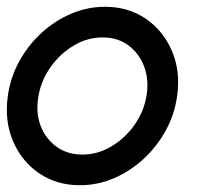

<svg xmlns="http://www.w3.org/2000/svg" viewBox="-28 -534 608 567"><path d="M208 13Q139 13 87.2 -22.5Q35.5 -58 10.2 -117.8Q-15 -177.5 -5 -250Q2.5 -305 28.8 -352.8Q55 -400.5 94.5 -436.8Q134 -473 182.2 -493.5Q230.5 -514 282 -514Q351 -514 402.8 -478.5Q454.5 -443 480 -383Q505.5 -323 495 -250Q487.5 -195.5 461.2 -148Q435 -100.5 395.5 -64.2Q356 -28 308 -7.5Q260 13 208 13ZM215 -77.5Q260 -77.5 300.2 -101.2Q340.5 -125 368.5 -164.2Q396.5 -203.5 404.5 -250Q412.5 -297 398 -336.5Q383.5 -376 351.5 -399.8Q319.5 -423.5 275 -423.5Q230 -423.5 189.8 -399.5Q149.5 -375.5 121.5 -336Q93.5 -296.5 85.5 -250Q77 -201.5 92 -162.5Q107 -123.5 139.2 -100.5Q171.5 -77.5 215 -77.5Z"/></svg>

Font: Urbanist Medium
Style: Italic
Weight: 500
Italic angle: -8°
Designer: Corey Hu
Foundry: Corey Hu
Version: Version 1.330; ttfautohint (v1.8.4.7-5d5b)